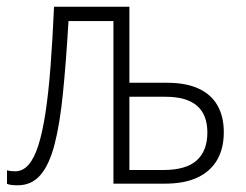

<svg xmlns="http://www.w3.org/2000/svg" viewBox="-20 -551 739 576"><path d="M368.2 -530.8V-302.7H481Q538.1 -302.7 575.9 -285.2Q613.8 -267.6 632.6 -234.4Q651.4 -201.2 651.4 -154.3Q651.4 -106 631.6 -71.5Q611.8 -37.1 572.8 -18.6Q533.7 0 474.1 0H320.3V-487.8H185.5Q178.2 -364.3 168.9 -272Q159.7 -179.7 143.8 -118.2Q127.9 -56.6 101.3 -25.9Q74.7 4.9 32.7 4.9Q22.5 4.9 14.6 3.9Q6.8 2.9 1 0.5V-40Q5.9 -38.6 11.7 -37.8Q17.6 -37.1 25.4 -37.1Q48.3 -37.1 65.4 -56.4Q82.5 -75.7 95 -114.7Q107.4 -153.8 116.5 -212.9Q125.5 -272 131.6 -351.6Q137.7 -431.2 142.1 -530.8ZM476.1 -260.7H368.2V-41H470.2Q538.1 -41 570.1 -69.8Q602.1 -98.6 602.1 -153.3Q602.1 -207 570.8 -233.9Q539.6 -260.7 476.1 -260.7Z"/></svg>

Font: Open Sans SemiCondensed Light
Style: Regular
Weight: 300
Width: 4
Designer: Monotype Design Team
Foundry: Monotype Imaging Inc.
Version: Version 3.000